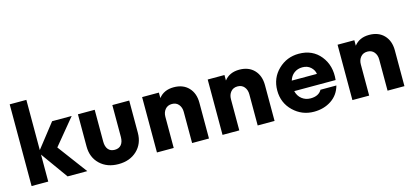

<svg xmlns="http://www.w3.org/2000/svg" viewBox="-63 -1236 3720 1725"><g transform="rotate(-15 1797.0 -374.0)"><path d="M65 -760H220V-293L394 -515H576L378 -275L583 0H400L220 -251V0H65Z M790 -219Q790 -173 811 -147Q832 -121 872 -121Q912 -121 933 -147Q954 -173 954 -219V-515H1111V-216Q1111 -114 1044.5 -51Q978 12 872 12Q766 12 700 -51Q634 -114 634 -216V-515H790Z M1387 -290V0H1231V-515H1387V-464Q1436 -527 1527 -527Q1614 -527 1664.5 -474Q1715 -421 1715 -333V0H1558V-290Q1558 -331 1535.5 -358.5Q1513 -386 1473 -386Q1433 -386 1410 -358.5Q1387 -331 1387 -290Z M1997 -290V0H1841V-515H1997V-464Q2046 -527 2137 -527Q2224 -527 2274.5 -474Q2325 -421 2325 -333V0H2168V-290Q2168 -331 2145.5 -358.5Q2123 -386 2083 -386Q2043 -386 2020 -358.5Q1997 -331 1997 -290Z M2944 -164Q2921 -80 2852 -34Q2783 12 2690 12Q2579 12 2499 -65Q2419 -142 2419 -257Q2419 -373 2498.5 -450Q2578 -527 2690 -527Q2818 -527 2891 -436Q2964 -345 2950 -213H2565Q2576 -166 2610.5 -139Q2645 -112 2691 -112Q2767 -112 2796 -164ZM2690 -401Q2646 -401 2613.5 -377Q2581 -353 2568 -310H2802Q2797 -346 2767 -373.5Q2737 -401 2690 -401Z M3205 -290V0H3049V-515H3205V-464Q3254 -527 3345 -527Q3432 -527 3482.5 -474Q3533 -421 3533 -333V0H3376V-290Q3376 -331 3353.5 -358.5Q3331 -386 3291 -386Q3251 -386 3228 -358.5Q3205 -331 3205 -290Z"/></g></svg>

Font: Freely
Style: Bold
Weight: 700
Designer: Kris Sowersby
Foundry: Klim Type Foundry
Version: Version 1.006;hotconv 1.0.113;makeotfexe 2.5.65598;200799169